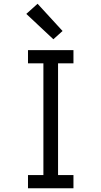

<svg xmlns="http://www.w3.org/2000/svg" viewBox="-20 -1002 540 1022"><path d="M129 0V-70H211V-665H129V-735H371V-665H289V-70H371V0ZM264 -793 120 -928 180 -982 313 -837Z"/></svg>

Font: Zed Mono
Style: Regular
Weight: 400
Monospace: yes
Designer: Belleve Invis
Foundry: Belleve Invis
Version: Version 1.0.0; ttfautohint (v1.8.4)